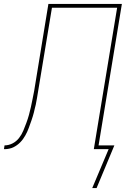

<svg xmlns="http://www.w3.org/2000/svg" viewBox="-51 -755 671 972"><path d="M416 197 499 0H424L542 -716H212L136 -257L130 -225Q127 -215 125 -205Q123 -195 120.5 -185.5Q118 -176 115 -166Q112 -156 108.5 -146Q105 -136 101.5 -126.5Q98 -117 94.5 -107Q91 -97 86.5 -87.5Q82 -78 77 -69Q72 -60 65.5 -51Q59 -42 51 -34Q43 -26 34.5 -20Q26 -14 17 -9.5Q8 -5 -4 -2.5Q-16 0 -23 0H-31L-28 -19Q-7 -19 12.5 -29Q32 -39 45.5 -56.5Q59 -74 67 -93.5Q75 -113 82.5 -133Q90 -153 95.5 -173Q101 -193 105.5 -213.5Q110 -234 114 -254.5Q118 -275 122 -295L194 -735H566L448 -19H528L438 197Z"/></svg>

Font: Iosevka Aile Thin
Style: Italic
Weight: 100
Italic angle: -9°
Designer: Belleve Invis
Foundry: Belleve Invis
Version: Version 31.1.0; ttfautohint (v1.8.4)